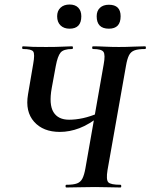

<svg xmlns="http://www.w3.org/2000/svg" viewBox="-20 -830 666 850"><path d="M274 0Q270 0 270 -6Q270 -12 274 -12Q305 -12 321 -18Q337 -24 345 -40Q353 -56 358 -84L439 -545Q447 -588 438 -600.5Q429 -613 392 -613Q388 -613 388 -619Q388 -625 392 -625Q415 -625 444 -623.5Q473 -622 506 -622Q540 -622 570 -623.5Q600 -625 622 -625Q626 -625 626 -619Q626 -613 622 -613Q592 -613 575.5 -607Q559 -601 551 -585Q543 -569 538 -540L456 -77Q449 -34 459.5 -23Q470 -12 513 -12Q517 -12 517 -6Q517 0 513 0Q490 0 461.5 -1Q433 -2 401 -2Q364 -2 331 -1Q298 0 274 0ZM245 -246Q171 -246 131 -291Q91 -336 104 -412L127 -547Q135 -591 127 -602Q119 -613 82 -613Q78 -613 78 -619Q78 -625 82 -625Q94 -625 102 -624Q110 -623 127.5 -622.5Q145 -622 184 -622Q232 -622 257.5 -623.5Q283 -625 299 -625Q303 -625 303 -619Q303 -613 299 -613Q261 -613 248 -597Q235 -581 227 -538L209 -440Q196 -368 216.5 -334Q237 -300 286 -300Q315 -300 347.5 -307Q380 -314 420 -331L427 -320Q375 -279 331.5 -262.5Q288 -246 245 -246ZM288 -703Q263 -703 248 -717.5Q233 -732 233 -758Q233 -782 248 -796Q263 -810 288 -810Q313 -810 326.5 -796Q340 -782 340 -758Q340 -703 288 -703ZM462 -703Q408 -703 408 -758Q408 -782 422.5 -795.5Q437 -809 462 -809Q514 -809 514 -758Q514 -703 462 -703Z"/></svg>

Font: Cormorant Garamond Light
Style: Italic
Weight: 300
Italic angle: -10°
Designer: Christian Thalmann (Catharsis Fonts)
Foundry: Catharsis Fonts
Version: Version 4.001